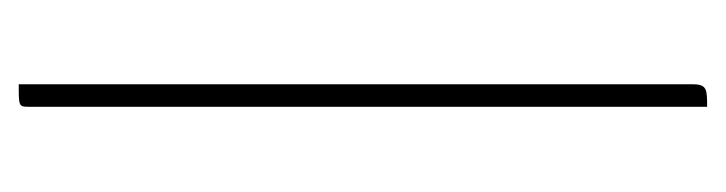

<svg xmlns="http://www.w3.org/2000/svg" viewBox="-305 -470 775 205"><g transform="rotate(90 82.5 -367.5)"><path d="M94 -735C76 -735 70 -735 70 -720V0C93 0 94 0 94 -10Z"/></g></svg>

Font: Yanone Kaffeesatz Extra Light
Style: Regular
Weight: 200
Designer: Yanone (Cyrillic: Daniel Pouzeot & Huerta Tipografica)
Foundry: Yanone
Version: Version 1.100;PS 001.100;hotconv 1.0.70;makeotf.lib2.5.58329